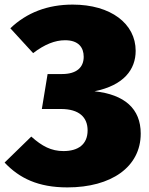

<svg xmlns="http://www.w3.org/2000/svg" viewBox="-31 -793 648 835"><path d="M262 22C453 22 581 -67 581 -212C581 -320 511 -382 380 -396C508 -422 559 -491 559 -572C559 -690 451 -773 285 -773C176 -773 85 -738 14 -670L113 -562C163 -600 208 -618 252 -618C311 -618 333 -586 333 -546C333 -499 301 -471 239 -471H176L151 -319H234C313 -319 350 -283 350 -226C350 -165 309 -136 245 -136C192 -136 152 -157 105 -199L-11 -86C53 -18 135 22 262 22Z"/></svg>

Font: Glow Sans SC Normal Heavy
Style: Regular
Weight: 900
Designer: Ryoko NISHIZUKA (kana, bopomofo & ideographs); Paul D. Hunt (Latin, Greek & Cyrillic); Sandoll Communications, Soo-young
Version: Version 0.93